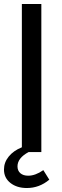

<svg xmlns="http://www.w3.org/2000/svg" viewBox="-27 -765 311 966"><path d="M-7 88Q-7 52 17 22.5Q41 -7 83 -24V-745H181V0H117Q61 30 61 72Q61 94 75.5 106.5Q90 119 115 119Q151 119 191 91L221 139Q171 181 108 181Q58 181 25.5 155.5Q-7 130 -7 88Z"/></svg>

Font: BLUETTI 2.0 Normal
Style: Normal
Weight: 400
Designer: Stijn de Vries
Foundry: tokotype
Version: Version 2.005;October 31, 2023;FontCreator 14.0.0.2814 64-bi